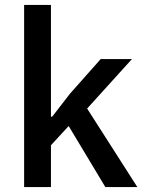

<svg xmlns="http://www.w3.org/2000/svg" viewBox="-20 -760 587 780"><path d="M78 -740H187V-286H192L264 -379L389 -520H516L334 -319L538 0H408L259 -248L187 -170V0H78Z"/></svg>

Font: IBM Plex Sans Devanagari Medium
Style: Regular
Weight: 500
Designer: Mike Abbink, Paul van der Laan, Pieter van Rosmalen, Erin McLaughlin
Foundry: Bold Monday
Version: Version 1.1